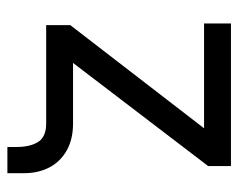

<svg xmlns="http://www.w3.org/2000/svg" viewBox="-86 -484 682 551"><g transform="rotate(90 255.5 -209.0)"><path d="M335 0H52.7V-69.3L348.6 -453.1H47.9V-530.3H457V-464.8L161.1 -77.1H335Q379.9 -77.1 412.1 -59.1Q444.3 -41 460.9 -9.3Q477.5 22.5 477.5 63.5V111.3H402.3V85Q402.3 45.9 387.7 22.9Q373 0 335 0Z"/></g></svg>

Font: Pretendard Std Variable
Style: Regular
Weight: 400
Designer: Base glyphs from Inter by Rasmus Andersson; Hangeul glyphs from Noto Sans CJK(Source Han Sans) by Jang Soo-young and Kan
Foundry: Kil Hyung-jin
Version: Version 1.309;Glyphs 3.2 (3225)